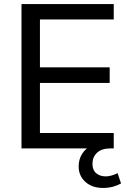

<svg xmlns="http://www.w3.org/2000/svg" viewBox="-20 -732 630 947"><path d="M560 122 577 173Q559 183 536.5 189Q514 195 488 195Q434 195 401 165Q368 135 368 89Q368 18 437 -19L453 0H86V-712H541V-636H177V-400H521V-323H177V-76H541V0H525Q481 0 458.5 21.5Q436 43 436 76Q436 107 454.5 122.5Q473 138 502 138Q514 138 529 134Q544 130 560 122Z"/></svg>

Font: Muli Medium
Style: Regular
Weight: 500
Designer: Vernon Adams
Foundry: Vernon Adams
Version: Version 2.100; ttfautohint (v1.8.1.43-b0c9)